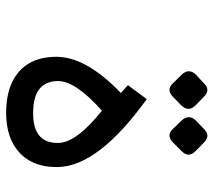

<svg xmlns="http://www.w3.org/2000/svg" viewBox="-56 -660 713 642"><g transform="rotate(90 301.0 -338.5)"><path d="M349.6 -322.3Q250.5 -233.9 250.5 -175.8Q250.5 -91.8 358.9 -92.3Q458 -92.3 457.5 -175.3Q457.5 -236.3 349.6 -322.3ZM311 -472.2Q535.2 -310.5 538.1 -175.3Q539.6 -74.2 466.3 -28.8Q424.3 -2.9 358.9 -2Q293.9 -2 251.5 -23.4Q169.9 -64.5 169.4 -169.9Q169.4 -269.5 290.5 -385.7L264.2 -409.2ZM456.4 -663.2 485.1 -635Q508.7 -612 484.1 -588L455.9 -559.8Q432.4 -537.3 412 -558.2L383.3 -588Q359.8 -612 382.2 -636.1L410.4 -663.2Q433.4 -686.7 456.4 -663.2ZM303.3 -663.2 332.1 -635Q355.1 -612 332.1 -588L303.3 -559.8Q280.3 -537.3 259.5 -558.2L230.2 -588Q206.2 -612 228.6 -636.1L257.9 -663.2Q280.3 -686.7 303.3 -663.2Z"/></g></svg>

Font: Vazir Code Hack
Style: Code-Hack
Weight: 400
Foundry: DejaVu fonts team - Redesigned by Saber Rastikerdar
Version: Version 1.1.2